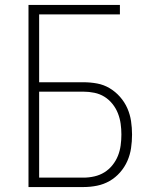

<svg xmlns="http://www.w3.org/2000/svg" viewBox="-20 -755 640 775"><path d="M95 0V-735H464V-697H138V-423H317Q345 -423 372 -418Q399 -413 422.5 -399Q446 -385 464.5 -364Q483 -343 494 -318Q505 -293 509 -266Q513 -239 513 -212Q513 -184 509 -157Q505 -130 494 -105Q483 -80 464.5 -59Q446 -38 422.5 -24.5Q399 -11 372 -5.5Q345 0 317 0ZM138 -38H317Q339 -38 361 -43Q383 -48 401.5 -59.5Q420 -71 434 -88.5Q448 -106 456 -126Q464 -146 467 -168Q470 -190 470 -212Q470 -234 467 -255.5Q464 -277 456 -297.5Q448 -318 434 -335.5Q420 -353 401.5 -364.5Q383 -376 361 -380.5Q339 -385 317 -385H138Z"/></svg>

Font: Iosevka SS04 XLt Ex
Style: Regular
Weight: 200
Width: 7
Monospace: yes
Designer: Belleve Invis
Foundry: Belleve Invis
Version: Version 19.0.0; ttfautohint (v1.8.4)